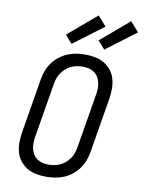

<svg xmlns="http://www.w3.org/2000/svg" viewBox="-104 -1055 849 1134"><g transform="rotate(10 320.0 -488.0)"><path d="M254 8Q223 8 193.5 2.5Q164 -3 139.5 -17.5Q115 -32 97 -54.5Q79 -77 71 -105Q63 -133 63 -163.5Q63 -194 68 -225L122 -550Q126 -576 135.5 -602.5Q145 -629 161 -652Q177 -675 200 -693.5Q223 -712 248.5 -723Q274 -734 301.5 -738.5Q329 -743 355 -743Q386 -743 415.5 -737.5Q445 -732 469.5 -717.5Q494 -703 512 -680.5Q530 -658 538 -630Q546 -602 546 -571.5Q546 -541 541 -510L487 -185Q483 -159 473.5 -132.5Q464 -106 448 -83Q432 -60 409.5 -41.5Q387 -23 361 -12Q335 -1 307.5 3.5Q280 8 254 8ZM254 -65Q272 -65 290.5 -68.5Q309 -72 325.5 -80Q342 -88 356 -100.5Q370 -113 381 -129Q392 -145 397.5 -162Q403 -179 406 -197L460 -522Q463 -541 463.5 -559.5Q464 -578 459.5 -595.5Q455 -613 446 -627.5Q437 -642 422.5 -652Q408 -662 390.5 -666Q373 -670 355 -670Q337 -670 318.5 -666.5Q300 -663 283.5 -655Q267 -647 253 -634.5Q239 -622 228 -606Q217 -590 211.5 -573Q206 -556 203 -538L149 -213Q146 -194 145.5 -175.5Q145 -157 149.5 -139.5Q154 -122 163 -107.5Q172 -93 186.5 -83Q201 -73 218.5 -69Q236 -65 254 -65ZM461 -791 419 -839 589 -984 640 -926ZM265 -791 223 -839 394 -984 445 -926Z"/></g></svg>

Font: Iosevka Plex Etoile
Style: Italic
Weight: 400
Italic angle: -9°
Designer: Belleve Invis
Foundry: Belleve Invis
Version: Version 25.1.1; ttfautohint (v1.8.4)